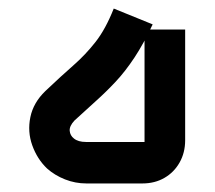

<svg xmlns="http://www.w3.org/2000/svg" viewBox="-20 -429 502 449"><path d="M182 0Q156 0 132 -9.5Q108 -19 90 -35Q67 -57 55.5 -89Q44 -121 51 -155Q58 -189 86 -216Q124 -252 152 -276.5Q180 -301 203.5 -331Q227 -361 246 -409L337 -372Q316 -327 294.5 -294.5Q273 -262 250.5 -238Q228 -214 204 -192.5Q180 -171 154 -147Q142 -134 143 -123Q144 -112 153 -105Q163 -97 181 -97H329Q326 -93 323.5 -90.5Q321 -88 318 -85V-360H413V-101Q413 -72 400 -49Q387 -26 364.5 -13Q342 0 313 0Z"/></svg>

Font: Mada Medium
Style: Regular
Weight: 500
Designer: Khaled Hosny
Version: Version 1.5